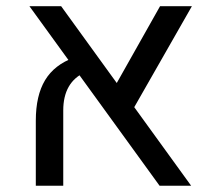

<svg xmlns="http://www.w3.org/2000/svg" viewBox="-20 -595 682 615"><path d="M491.2 0 74.2 -575.2H175.8L592.3 0ZM94.7 0V-208.5Q94.7 -289.1 124.5 -338.4Q154.3 -387.7 217.3 -410.6L252.9 -363.8Q182.6 -332 182.6 -241.2V0ZM594.7 -575.2 396.5 -228 336.4 -297.9 492.7 -575.2Z"/></svg>

Font: Heebo
Style: Regular
Weight: 400
Designer: Oded Ezer
Foundry: Ezer Type House
Version: Version 3.100